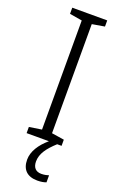

<svg xmlns="http://www.w3.org/2000/svg" viewBox="-176 -761 642 1027"><g transform="rotate(20 144.5 -247.5)"><path d="M144 125C144 80 173 42 219 0H244V-35L173 -46V-667L244 -679V-714H45V-679L116 -667V-46L45 -35V0H172C126 39 96 85 96 132C96 189 128 219 185 219C206 219 222 216 235 211V171C226 174 211 178 193 178C161 178 144 159 144 125Z"/></g></svg>

Font: Noto Sans Gujarati UI SemiCondensed Light
Style: Regular
Weight: 300
Width: 4
Designer: Jelle Bosma - Monotype Design Team, Universal Thirst
Foundry: Monotype Imaging Inc.
Version: Version 2.106